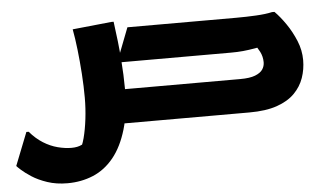

<svg xmlns="http://www.w3.org/2000/svg" viewBox="-90 -570 1557 913"><g transform="rotate(-5 688.0 -113.0)"><path d="M478 -162H1058Q1104 -162 1129.5 -172Q1155 -182 1165.5 -197.5Q1176 -213 1176 -232Q1176 -259 1164 -282.5Q1152 -306 1139 -320L1217 -317Q1173 -307 1141 -301.5Q1109 -296 1082.5 -293.5Q1056 -291 1026 -291H482L545 -454H1064Q1113 -454 1159.5 -456.5Q1206 -459 1236 -466H1248Q1274 -440 1300.5 -401.5Q1327 -363 1345.5 -318Q1364 -273 1364 -226Q1364 -182 1350 -141.5Q1336 -101 1304.5 -69Q1273 -37 1220 -18.5Q1167 0 1088 0H478ZM34 0Q63 34 96.5 55Q130 76 165 85Q200 94 230 94Q260 94 279.5 84Q299 74 308 75L265 115Q281 93 291.5 53Q302 13 308 -37.5Q314 -88 314 -138Q314 -192 310 -252Q306 -312 299.5 -368.5Q293 -425 285 -467L471 -486H482Q496 -385 502 -305.5Q508 -226 508 -165Q508 -52 484 29Q460 110 418 161.5Q376 213 319.5 236.5Q263 260 197 260Q144 260 101 245.5Q58 231 28 211.5Q-2 192 -19.5 176Q-37 160 -39 157L23 0Z"/></g></svg>

Font: Kufam ExtraBold
Style: Italic
Weight: 800
Italic angle: -11°
Designer: Artur Schmal
Foundry: Original Type
Version: Version 1.301; ttfautohint (v1.8.3)